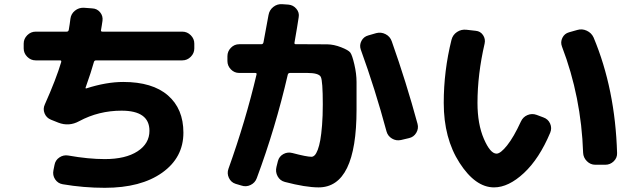

<svg xmlns="http://www.w3.org/2000/svg" viewBox="-20 -841 3040 916"><path d="M150 -553Q127 -553 110 -570Q93 -587 93 -610V-633Q93 -656 110 -673Q127 -690 150 -690H298Q306 -690 308 -698Q310 -708 312.5 -726Q315 -744 316 -752Q319 -775 337.5 -790Q356 -805 380 -804L420 -801Q443 -800 457.5 -782.5Q472 -765 469 -742Q468 -734 465.5 -719Q463 -704 462 -698Q460 -690 469 -690H850Q873 -690 890 -673Q907 -656 907 -633V-610Q907 -587 890 -570Q873 -553 850 -553H439Q430 -553 428 -545Q416 -501 388 -422V-420H389Q390 -419 391 -419Q487 -450 568 -450Q707 -450 781 -386Q855 -322 855 -208Q855 -89 753.5 -17Q652 55 480 55Q379 55 279 38Q256 34 243 14.5Q230 -5 235 -29L240 -54Q244 -77 263.5 -90Q283 -103 306 -99Q402 -82 480 -82Q579 -82 636 -119Q693 -156 693 -217Q693 -313 560 -313Q451 -313 358 -263Q309 -236 258 -256L223 -270Q201 -279 192.5 -300.5Q184 -322 194 -343Q248 -464 272 -545Q274 -553 266 -553Z M1121 -493Q1098 -493 1081.5 -510Q1065 -527 1065 -550V-573Q1065 -596 1081.5 -613Q1098 -630 1121 -630H1227Q1235 -630 1237 -639Q1240 -652 1261 -769Q1265 -793 1284 -808Q1303 -823 1327 -821L1356 -819Q1379 -817 1394 -799Q1409 -781 1405 -759Q1399 -718 1385 -638Q1383 -630 1392 -630H1440Q1510 -630 1541.5 -629.5Q1573 -629 1607.5 -615.5Q1642 -602 1651 -590.5Q1660 -579 1670.5 -534Q1681 -489 1681 -449.5Q1681 -410 1681 -318Q1681 53 1500 53Q1438 53 1339 27Q1316 21 1304.5 0Q1293 -21 1299 -45L1306 -73Q1312 -95 1332 -106Q1352 -117 1375 -111Q1443 -93 1466 -93Q1474 -93 1481.5 -100.5Q1489 -108 1496 -126.5Q1503 -145 1508 -172.5Q1513 -200 1516.5 -244Q1520 -288 1520 -343Q1520 -455 1510.5 -474Q1501 -493 1446 -493H1364Q1355 -493 1353 -485Q1294 -230 1205 9Q1197 31 1175.5 41.5Q1154 52 1131 44L1104 36Q1082 29 1072 7.5Q1062 -14 1070 -36Q1152 -265 1204 -486Q1206 -493 1197 -493ZM1824 -214Q1770 -415 1701 -605Q1694 -626 1704.5 -646Q1715 -666 1737 -672L1775 -683Q1798 -689 1819.5 -678Q1841 -667 1849 -644Q1918 -449 1972 -250Q1978 -228 1966 -207.5Q1954 -187 1931 -182L1893 -173Q1870 -168 1850 -180Q1830 -192 1824 -214Z M2762 -112Q2753 -379 2661 -619Q2653 -640 2663 -660.5Q2673 -681 2695 -687L2734 -698Q2757 -705 2779.5 -694.5Q2802 -684 2812 -662Q2915 -416 2924 -111Q2925 -88 2908 -71.5Q2891 -55 2868 -55H2820Q2797 -55 2780 -72Q2763 -89 2762 -112ZM2337 53Q2248 53 2172.5 -64Q2097 -181 2097 -350Q2097 -503 2134 -651Q2140 -675 2160.5 -688.5Q2181 -702 2206 -699L2250 -694Q2272 -692 2284.5 -673.5Q2297 -655 2292 -633Q2258 -486 2258 -350Q2258 -249 2288.5 -178.5Q2319 -108 2349 -108Q2368 -108 2399.5 -147.5Q2431 -187 2465 -261Q2475 -283 2496.5 -292Q2518 -301 2540 -293L2572 -281Q2595 -273 2604.5 -251.5Q2614 -230 2605 -208Q2553 -84 2479.5 -15.5Q2406 53 2337 53Z"/></svg>

Font: Rounded Mplus 1c ExtraBold
Style: Regular
Weight: 800
Version: Version 1.059.20150529